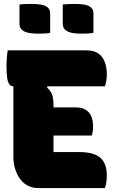

<svg xmlns="http://www.w3.org/2000/svg" viewBox="-20 -956 590 976"><path d="M19 -700H421Q457 -700 479.5 -684.5Q502 -669 512.5 -641Q523 -613 523 -578Q523 -561 520.5 -545.5Q518 -530 513 -517H49Q35 -517 27 -528Q19 -539 16 -563Q13 -587 13 -625Q13 -643 14.5 -662Q16 -681 19 -700ZM163 -410H368Q396 -410 415.5 -398Q435 -386 444 -364.5Q453 -343 453 -315Q453 -306 452.5 -298Q452 -290 450.5 -282Q449 -274 446 -267H163ZM174 0Q146 0 123 -11.5Q100 -23 83.5 -44.5Q67 -66 57.5 -95.5Q48 -125 48 -161Q48 -201 48 -240.5Q48 -280 48 -320Q48 -360 48 -400Q48 -440 48 -480Q48 -520 48 -560H240L219 -511Q239 -494 245.5 -473Q252 -452 252 -422Q252 -399 252 -371.5Q252 -344 252 -313Q252 -282 252 -249.5Q252 -217 252 -183H383Q456 -183 489.5 -154.5Q523 -126 523 -63Q523 -47 520.5 -29.5Q518 -12 513 0ZM79 -933Q95 -935 112.5 -935.5Q130 -936 143 -936Q165 -936 186 -933Q207 -930 221 -919.5Q235 -909 235 -887V-789Q219 -786 201.5 -785.5Q184 -785 170 -785Q149 -785 128 -788.5Q107 -792 93 -803Q79 -814 79 -836ZM299 -933Q315 -935 332.5 -935.5Q350 -936 363 -936Q385 -936 406 -933Q427 -930 441 -919.5Q455 -909 455 -887V-789Q439 -786 421.5 -785.5Q404 -785 390 -785Q369 -785 348 -788.5Q327 -792 313 -803Q299 -814 299 -836Z"/></svg>

Font: Recursive Casual Black
Style: Regular
Weight: 900
Version: Version 1.047